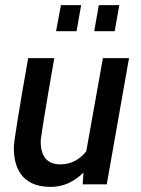

<svg xmlns="http://www.w3.org/2000/svg" viewBox="-20 -720 549 750"><path d="M397 0H303L306 -46Q250 10 178 10Q107 10 70.5 -29Q34 -68 34 -143Q34 -176 90 -493H192Q139 -189 139 -168Q139 -78 216 -78Q276 -78 317 -129L382 -493H484ZM428 -598H348L366 -700H446ZM279 -598H199L218 -700H297Z"/></svg>

Font: Cabin
Style: Medium Italic
Weight: 500
Designer: Pablo Impallari
Foundry: Pablo Impallari. www.impallari.com Igino Marini. www.ikern.com
Version: Version 1.005